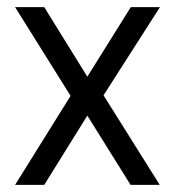

<svg xmlns="http://www.w3.org/2000/svg" viewBox="-20 -520 492 540"><path d="M22.4 0 178.5 -250.4 22.4 -500H104.4L225.6 -304.3L347.9 -500H429.9L271.2 -252L429.3 0H347.3L225.6 -194.9L104.4 0Z"/></svg>

Font: Titillium Web
Style: Bold
Weight: 700
Designer: Mohamed Gaber, Accademia di Belle Arti di Urbino
Foundry: Kief Type Foundry, Accademia di Belle Arti di Urbino
Version: Version 3.000